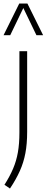

<svg xmlns="http://www.w3.org/2000/svg" viewBox="-39 -828 262 1078"><path d="M17 230.5 -14 209.5Q16 162.5 34.5 119Q53 75.5 61.5 27Q70 -21.5 70 -83.5V-540.5H113.5V-88.5Q113.5 -20.5 103.5 32.2Q93.5 85 72.2 132.2Q51 179.5 17 230.5ZM-19 -630.5 69 -808H115L203 -630.5H165.5L92 -783L18.5 -630.5Z"/></svg>

Font: Encode Sans Condensed Condensed ExtraLight
Style: Regular
Weight: 200
Width: 3
Designer: Multiple Designers
Foundry: Impallari Type
Version: Version 3.000; ttfautohint (v1.8.3) -l 8 -r 50 -G 200 -x 14 